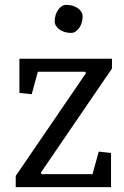

<svg xmlns="http://www.w3.org/2000/svg" viewBox="-20 -772 512 792"><path d="M361.8 -53.7 387.2 -146.5 438 -141.1V0H44.9V-46.4L334.5 -470.2L331.5 -476.1H136.2L110.8 -383.3L60.1 -388.7V-529.8H441.9V-489.3L148.4 -59.6L151.4 -53.7ZM205.6 -684.1Q205.6 -697.8 209.5 -710.2Q213.4 -722.7 220 -731.9Q226.6 -741.2 235.1 -746.6Q243.7 -752 253.4 -752Q267.6 -752 279.8 -748.3Q292 -744.6 301.3 -738Q310.5 -731.4 315.7 -722.7Q320.8 -713.9 320.8 -703.6Q320.8 -689.9 316.9 -677.7Q313 -665.5 306.4 -656.2Q299.8 -647 291.3 -641.6Q282.7 -636.2 272.9 -636.2Q258.8 -636.2 246.6 -640.1Q234.4 -644 225.1 -650.6Q215.8 -657.2 210.7 -665.8Q205.6 -674.3 205.6 -684.1Z"/></svg>

Font: Noticia Text
Style: Regular
Weight: 400
Designer: JM Sole
Foundry: JM Sole
Version: Version 1.003